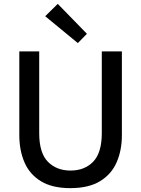

<svg xmlns="http://www.w3.org/2000/svg" viewBox="-20 -959 731 994"><path d="M344 15Q250 15 191.5 -21Q133 -57 106.5 -119Q80 -181 80 -259V-693H183V-270Q183 -167 228 -121.5Q273 -76 345 -76Q418 -76 462.5 -122Q507 -168 507 -270V-693H611V-259Q611 -181 584 -119Q557 -57 498 -21Q439 15 344 15ZM383 -736 214 -875 279 -939 430 -784Z"/></svg>

Font: Ubuntu Sans Medium
Style: Regular
Weight: 500
Designer: Dalton Maag Ltd
Foundry: Dalton Maag Ltd
Version: Version 1.006; ttfautohint (v1.8.4.7-5d5b)